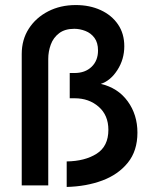

<svg xmlns="http://www.w3.org/2000/svg" viewBox="-20 -734 595 760"><path d="M244 -95Q316 -96 362.5 -125.5Q409 -155 409 -220Q409 -278 370.5 -311.5Q332 -345 276 -345H256V-445H275Q317 -445 342.5 -469.5Q368 -494 368 -534Q368 -565 354 -584Q340 -603 318 -611.5Q296 -620 274 -620Q237 -620 214 -602.5Q191 -585 181 -557.5Q171 -530 171 -501V0H66V-520Q66 -577 94 -620.5Q122 -664 170.5 -689Q219 -714 280 -714Q335 -714 378.5 -694Q422 -674 447 -637.5Q472 -601 472 -551Q472 -499 444.5 -456.5Q417 -414 379 -402Q447 -386 485.5 -333Q524 -280 524 -209Q524 -137 486 -90Q448 -43 385 -19.5Q322 4 244 6Z"/></svg>

Font: Raleway SemiBold
Style: Regular
Weight: 600
Designer: Matt McInerney, Pablo Impallari, Rodrigo Fuenzalida
Foundry: Matt McInerney, Pablo Impallari, Rodrigo Fuenzalida
Version: Version 4.026